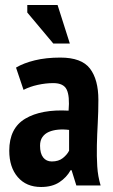

<svg xmlns="http://www.w3.org/2000/svg" viewBox="-20 -740 453 767"><path d="M44 -470Q74 -488 119 -499Q164 -510 221 -510Q306 -510 339.5 -466Q373 -422 373 -341Q373 -294 370.5 -248.5Q368 -203 367 -159.5Q366 -116 368.5 -75.5Q371 -35 382 1H285L266 -60H262Q246 -31 217 -12Q188 7 144 7Q85 7 51 -32.5Q17 -72 17 -138Q17 -228 81 -266Q145 -304 254 -298Q259 -356 246.5 -382Q234 -408 193 -408Q163 -408 131 -401Q99 -394 74 -381ZM187 -95Q214 -95 231 -108.5Q248 -122 256 -138V-221Q233 -224 212 -222Q191 -220 175 -213Q159 -206 149.5 -192.5Q140 -179 140 -158Q140 -127 152.5 -111Q165 -95 187 -95ZM259 -566H193L89 -690V-720H210Z"/></svg>

Font: PT Sans Narrow
Style: Bold
Weight: 700
Width: 3
Designer: A.Korolkova, O.Umpeleva, V.Yefimov
Foundry: ParaType Ltd
Version: Version 2.003W OFL